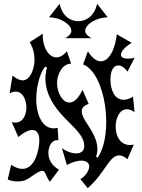

<svg xmlns="http://www.w3.org/2000/svg" viewBox="-20 -938 738 996"><path d="M350 -778C350 -763 337 -751 319 -740H454C435 -751 422 -763 422 -778C422 -811 479 -848 539 -848L484 -918C465 -840 412 -828 386 -828C360 -828 307 -840 289 -918L234 -848C294 -848 350 -811 350 -778ZM670 -436C591 -390 553 -453 553 -527C553 -607 604 -620 641 -566L678 -638C588 -619 585 -668 663 -716L586 -760C569 -620 496 -574 436 -672L411 -604C526 -560 573 -250 487 -120L478 -126C506 -196 447 -271 423 -310C399 -349 391 -383 440 -399L408 -472C386 -425 362 -406 340 -406C304 -406 276 -457 276 -509C276 -549 301 -607 349 -608L327 -672C264 -596 198 -668 202 -763L134 -719C152 -690 159 -658 159 -629C159 -578 135 -521 98 -521C83 -521 65 -529 45 -546L30 -454C87 -484 117 -431 117 -379C117 -334 90 -290 41 -305L75 -227C151 -291 184 -262 184 -212C184 -159 161 -62 96 -62C80 -62 60 -68 38 -83L20 -7C41 3 73 6 101 0C133 -7 173 -52 200 -52C216 -52 217 -24 239 5L286 -58C246 -79 231 -114 231 -145C231 -184 254 -217 283 -210L279 -275C206 -256 168 -336 168 -423C168 -479 183 -554 214 -592L224 -588C193 -483 252 -391 315 -327C370 -270 417 -232 417 -180C417 -125 340 -138 301 -170L327 -82C401 -121 443 -104 443 -75C443 -58 428 -26 397 -9L435 38C526 -40 545 -132 599 -132C611 -132 625 -126 641 -112L674 -188C609 -174 580 -228 580 -281C580 -341 617 -400 678 -356Z"/></svg>

Font: Malebolge Adversarial
Style: Regular
Weight: 400
Designer: Ariel Martín Pérez
Foundry: Tunera Type Foundry
Version: Version 0.007;hotconv 1.0.109;makeotfexe 2.5.65596